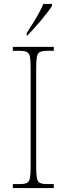

<svg xmlns="http://www.w3.org/2000/svg" viewBox="-20 -951 339 971"><path d="M45 0V-20H79Q104 -20 116 -26Q128 -32 131.5 -51Q135 -70 135 -108V-606Q135 -645 131.5 -663.5Q128 -682 116 -688Q104 -694 79 -694H45V-714H252V-694H219Q194 -694 182 -688Q170 -682 166.5 -663.5Q163 -645 163 -606V-108Q163 -70 166.5 -51Q170 -32 182 -26Q194 -20 219 -20H252V0ZM115 -784Q130 -807 146 -832.5Q162 -858 176 -883.5Q190 -909 199 -931H243V-921Q235 -908 220 -888.5Q205 -869 187 -847.5Q169 -826 151 -806Q133 -786 118 -771H115Z"/></svg>

Font: Noto Serif Khmer SemiCondensed Thin
Style: Regular
Weight: 250
Width: 4
Designer: Danh Hong and the Monotype Design Team
Foundry: Monotype Imaging Inc.
Version: Version 2.004